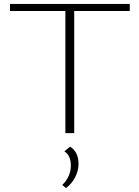

<svg xmlns="http://www.w3.org/2000/svg" viewBox="-20 -678 706 978"><path d="M641 -622H358V0H313V-622H31V-658H641ZM380 157Q380 191 363 224.5Q346 258 316 280L297 264Q318 245 329.5 219Q341 193 341 166Q341 114 308 93L337 69Q380 96 380 157Z"/></svg>

Font: Ysabeau SC Light
Style: Regular
Weight: 300
Designer: Christian Thalmann (Catharsis Fonts)
Version: Version 0.003